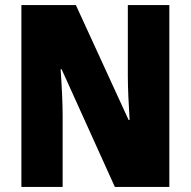

<svg xmlns="http://www.w3.org/2000/svg" viewBox="-20 -734 749 754"><path d="M645 0V-714H482V-436C482 -391 485 -327 489 -263H485L278 -714H64V0H226V-281C226 -325 223 -393 218 -462H222L431 0Z"/></svg>

Font: Noto Sans Condensed Black
Style: Regular
Weight: 900
Width: 3
Designer: Monotype Design Team
Foundry: Monotype Imaging Inc.
Version: Version 2.013